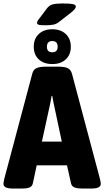

<svg xmlns="http://www.w3.org/2000/svg" viewBox="-25 -1087 602 1109"><path d="M51 2Q21 2 8 -5Q-5 -12 -5 -25Q-5 -34 0 -55L161 -660Q167 -685 186 -693.5Q205 -702 241 -702H311Q348 -702 366 -693.5Q384 -685 391 -660L552 -55Q557 -35 557 -25Q557 -12 544.5 -5Q532 2 501 2H448Q424 2 406.5 -4Q389 -10 385 -29L362 -132H187L165 -29Q161 -10 145 -4Q129 2 105 2ZM260 -466 217 -269H332L290 -466Q286 -482 283 -499Q280 -516 277 -533H273Q270 -516 267 -499Q264 -482 260 -466ZM277 -717Q228 -717 199 -744Q170 -771 170 -817Q170 -863 199 -890.5Q228 -918 277 -918Q326 -918 355 -890.5Q384 -863 384 -817Q384 -771 355 -744Q326 -717 277 -717ZM277 -785Q308 -785 308 -817Q308 -850 277 -850Q246 -850 246 -817Q246 -785 277 -785ZM235 -941Q206 -941 197.5 -944.5Q189 -948 189 -954Q189 -958 191.5 -964.5Q194 -971 202 -980L245 -1037Q258 -1055 277 -1061Q296 -1067 336 -1067Q377 -1067 395 -1063.5Q413 -1060 413 -1049Q413 -1043 407 -1035Q401 -1027 385 -1014L317 -961Q302 -949 285 -945Q268 -941 235 -941Z"/></svg>

Font: Asap Semi Condensed ExtraBold
Style: Regular
Weight: 800
Width: 4
Designer: Pablo Cosgaya
Foundry: Omnibus-Type
Version: Version 3.001; ttfautohint (v1.8.4.7-5d5b)